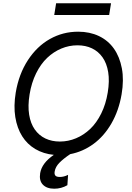

<svg xmlns="http://www.w3.org/2000/svg" viewBox="-20 -929 801 1162"><path d="M715.9 -358Q699.2 -259.9 654.7 -182.5Q610.1 -105.1 546 -58.1Q481.9 -11 404.8 3.9Q364 31.2 339.8 55.8Q315.7 80.3 311.1 108Q307.9 124.6 314.8 133.3Q321.7 142 342.3 142Q366.5 142 392 129.3L387.8 191.8Q351.2 213.1 308.2 213.1Q263.1 213.1 239.5 188.6Q215.9 164.1 223 119.3Q233 57.9 305.8 8.2Q242.9 2.1 193.7 -27Q144.5 -56.1 114 -104.8Q83.5 -153.4 72.6 -220.3Q61.8 -287.3 75.3 -369.3Q94.1 -480.8 148.8 -564.8Q203.5 -648.8 282.1 -693Q360.8 -737.2 453.1 -737.2Q523.1 -737.2 578.7 -710.8Q634.2 -684.3 669.2 -634.9Q704.2 -585.6 717.5 -515.4Q730.8 -445.3 715.9 -358ZM632.1 -369.3Q643.5 -438.9 634.8 -492.4Q626.1 -545.8 600.7 -581.9Q575.3 -617.9 536.6 -636.4Q497.9 -654.8 448.9 -654.8Q398.1 -654.8 351 -635.1Q304 -615.4 265.3 -578.7Q226.6 -541.9 198.5 -485.1Q170.5 -428.3 159.1 -358Q147.7 -288.4 156.4 -234.9Q165.1 -181.5 190.5 -145.4Q215.9 -109.4 254.6 -90.9Q293.3 -72.4 342.3 -72.4Q393.1 -72.4 440.2 -92.2Q487.2 -111.9 525.9 -148.6Q564.6 -185.4 592.7 -242.2Q620.7 -299 632.1 -369.3ZM652 -909.1 640.6 -838.1H308.2L319.6 -909.1Z"/></svg>

Font: Karasuma Gothic
Style: Italic
Weight: 400
Italic angle: -9.39999°
Designer: Rasmus Andersson / Ryoko Nishizuka
Foundry: Genbu
Version: Version 1.00